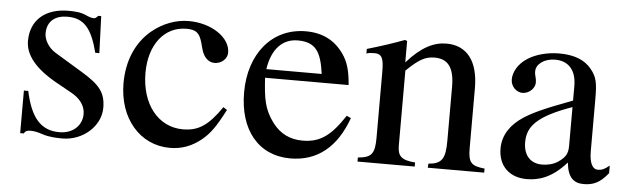

<svg xmlns="http://www.w3.org/2000/svg" viewBox="-38 -578 2297 705"><g transform="rotate(5 1110.5 -225.0)"><path d="M156 -301C128 -318 113 -347 113 -369C113 -416 145 -437 188 -437C248 -437 278 -404 301 -314H316L311 -450H300C292 -441 288 -440 284 -440C277 -440 267 -443 256 -448C235 -458 213 -459 189 -459C107 -459 51 -415 51 -336C51 -285 88 -237 171 -191L225 -161C258 -143 278 -117 278 -86C278 -45 246 -12 195 -12C126 -12 89 -56 68 -153H52V4H65C71 -6 77 -8 89 -8C100 -8 111 -7 135 1C158 9 187 10 208 10C284 10 348 -48 348 -115C348 -172 324 -199 260 -238Z M787 -156C739 -86 703 -62 646 -62C554 -62 491 -142 491 -257C491 -361 546 -431 627 -431C663 -431 676 -420 686 -383L692 -361C700 -332 718 -315 740 -315C766 -315 787 -334 787 -357C787 -413 717 -460 633 -460C586 -460 538 -442 498 -409C444 -364 414 -295 414 -212C414 -83 493 10 604 10C647 10 685 -4 719 -32C749 -56 769 -85 801 -147Z M932 -309C943 -384 982 -424 1038 -424C1104 -424 1125 -390 1136 -309ZM1241 -164C1192 -90 1154 -59 1087 -59C1041 -59 1004 -77 976 -114C940 -162 935 -201 930 -277H1238C1234 -331 1224 -363 1204 -391C1172 -436 1127 -460 1065 -460C939 -460 858 -358 858 -217C858 -79 930 10 1048 10C1148 10 1218 -48 1257 -157Z M1762 0V-15C1713 -20 1701 -31 1701 -85V-306C1701 -405 1659 -460 1583 -460C1537 -460 1491 -438 1439 -379H1438V-457L1430 -460C1381 -442 1348 -431 1293 -415V-398C1300 -401 1311 -402 1322 -402C1350 -402 1357 -386 1357 -337V-94C1357 -35 1346 -19 1295 -15V0H1506V-15C1455 -19 1441 -33 1441 -72V-348C1487 -393 1511 -405 1544 -405C1593 -405 1617 -375 1617 -304V-105C1617 -39 1605 -19 1555 -15L1554 0Z M2064 -127C2064 -98 2058 -84 2029 -64C2012 -53 1991 -48 1971 -48C1932 -48 1902 -72 1902 -125C1902 -156 1912 -180 1936 -202C1961 -225 2002 -246 2064 -268ZM2219 -66C2202 -52 2192 -47 2176 -47C2158 -47 2145 -67 2145 -113V-304C2145 -365 2141 -386 2117 -415C2093 -444 2055 -460 1999 -460C1954 -460 1912 -448 1884 -430C1849 -408 1833 -376 1833 -350C1833 -323 1855 -304 1876 -304C1902 -304 1922 -326 1922 -345C1922 -366 1916 -369 1916 -387C1916 -414 1946 -436 1986 -436C2031 -436 2064 -408 2064 -346V-292C1951 -250 1914 -231 1884 -211C1845 -185 1814 -146 1814 -94C1814 -28 1857 10 1919 10C1962 10 2011 -3 2064 -63H2065C2070 -10 2092 10 2129 10C2163 10 2189 0 2219 -38Z"/></g></svg>

Font: XITS
Style: Regular
Weight: 400
Designer: MicroPress Inc., with final additions and corrections provided by Coen Hoffman, Elsevier (retired)
Version: Version 1.302